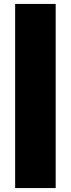

<svg xmlns="http://www.w3.org/2000/svg" viewBox="-20 -762 360 976"><path d="M57 -742H263V194H57Z"/></svg>

Font: Montserrat Alternates Black
Style: Regular
Weight: 900
Designer: Julieta Ulanovsky
Foundry: Julieta Ulanovsky
Version: Version 7.200